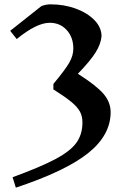

<svg xmlns="http://www.w3.org/2000/svg" viewBox="-20 -601 600 885"><path d="M490 -84Q490 22 386 105Q282 188 53 264L38 216Q169 168 237 131.5Q305 95 332.5 56.5Q360 18 360 -37Q360 -65 348.5 -86.5Q337 -108 308.5 -131.5Q280 -155 226 -189V-214Q281 -280 299.5 -312.5Q318 -345 318 -377Q318 -429 287.5 -462.5Q257 -496 209 -496Q149 -496 57 -421L27 -459L171 -573Q192 -581 213 -581Q276 -581 330 -561Q384 -541 416 -507.5Q448 -474 448 -434Q445 -398 420.5 -359Q396 -320 339 -261Q424 -207 457 -168.5Q490 -130 490 -84Z"/></svg>

Font: Inknut Antiqua
Style: Regular
Weight: 400
Designer: Claus Eggers Sørensen
Foundry: Claus Eggers Sørensen
Version: Version 1.003; ttfautohint (v1.8.2) -l 8 -r 50 -G 200 -x 14 